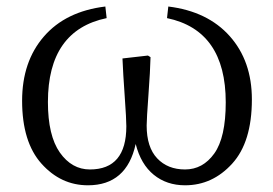

<svg xmlns="http://www.w3.org/2000/svg" viewBox="-20 -547 827 581"><path d="M485.4 -492.2 489.3 -527.3Q608.4 -512.7 675.3 -437.5Q742.2 -362.3 742.2 -246.1Q742.2 -117.2 682.6 -51.8Q623 13.7 540 13.7Q484.4 13.7 445.3 -18.1Q406.2 -49.8 390.6 -111.3Q363.3 13.7 246.1 13.7Q164.1 13.7 105.5 -51.8Q46.9 -117.2 46.9 -242.2Q46.9 -360.4 112.8 -436.5Q178.7 -512.7 298.8 -527.3L302.7 -492.2Q125 -455.1 125 -238.3Q125 -136.7 161.1 -85.4Q197.3 -34.2 252 -34.2Q362.3 -34.2 362.3 -165Q362.3 -186.5 357.4 -255.4Q352.5 -324.2 350.6 -370.1L427.7 -378.9L435.5 -374Q434.6 -333 429.2 -259.8Q423.8 -186.5 423.8 -167Q423.8 -101.6 455.6 -67.9Q487.3 -34.2 540 -34.2Q593.8 -34.2 628.4 -82.5Q663.1 -130.9 663.1 -237.3Q663.1 -455.1 485.4 -492.2Z"/></svg>

Font: Bpmf Zihi Serif Regular
Style: Regular
Weight: 400
Foundry: But Ko
Version: Version 1.320